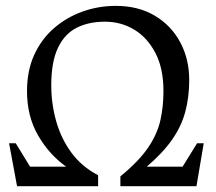

<svg xmlns="http://www.w3.org/2000/svg" viewBox="-20 -644 746 664"><path d="M39 0 11.4 -148.6H34.4L84.1 -67.5H208.9Q149.9 -109.5 111.7 -175.7Q73.4 -242 73.4 -328.9Q73.4 -399.6 98.5 -454.6Q123.7 -509.5 167.2 -547Q210.7 -584.5 265.7 -604.1Q320.7 -623.7 380.4 -623.7Q458.3 -623.7 515.2 -589.8Q572.1 -556 603.2 -497.9Q634.4 -439.9 634.4 -367.3Q634.4 -307.9 620.7 -257.2Q607.1 -206.5 574.7 -160.4Q542.4 -114.3 487.3 -67.5H611.4L661.6 -148.6H684.6L659.4 0H396.3V-34Q461.5 -87.6 493 -134.6Q524.5 -181.6 534.9 -229Q545.3 -276.4 545.3 -328.7Q545.3 -407.4 517.5 -460.7Q489.7 -514.1 444 -541.6Q398.4 -569 343 -569Q286.9 -569 245.2 -548Q203.5 -527 180.4 -478.5Q157.3 -430.1 157.3 -348.7Q157.3 -285.8 174.1 -225.6Q190.9 -165.4 226.5 -116.7Q262.2 -67.9 319.3 -38V0Z"/></svg>

Font: Ancizar Serif Light
Style: Regular
Weight: 300
Designer: Cesar Puertas, Viviana Monsalve, Julian Moncada, Julian Prieto, Jose Castro, Felipe Aragon, Mariel Hernandez, Sara Alarc
Version: Version 8.100